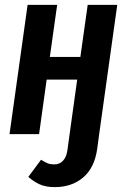

<svg xmlns="http://www.w3.org/2000/svg" viewBox="-20 -549 519 786"><path d="M460 -529 386 0 378 60Q367 138 320.5 177.5Q274 217 204 217Q167 217 142 205.5Q117 194 96 175L148 105Q164 115 175 119.5Q186 124 202 124Q224 124 238 109Q252 94 256 66L265 0L296 -223H171L140 0H19L93 -529H214L184 -316H309L339 -529Z"/></svg>

Font: Fira Sans Extra Condensed Medium
Style: Italic
Weight: 500
Width: 3
Italic angle: -8°
Designer: Carrois Corporate & Edenspiekermann AG
Foundry: Carrois Corporate GbR & Edenspiekermann AG
Version: Version 4.203